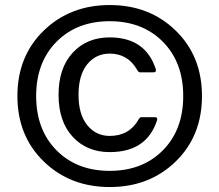

<svg xmlns="http://www.w3.org/2000/svg" viewBox="-20 -735 880 770"><path d="M49.8 -349.9C49.8 -243.2 85 -155.8 155.5 -87.4C226 -19 314.2 15.1 420.2 15.1C526.1 15.1 614.3 -19 684.6 -87.4C754.9 -155.8 790 -243.2 790 -349.9C790 -456.5 754.9 -543.9 684.6 -612.3C614.3 -680.7 526.1 -714.8 420.2 -714.8C314.2 -714.8 226 -680.7 155.5 -612.3C85 -543.9 49.8 -456.5 49.8 -349.9ZM125 -349.9C125 -439.9 152.2 -512.4 206.5 -567.4C260.9 -622.4 332 -649.9 419.9 -649.9C507.8 -649.9 578.9 -622.4 633.3 -567.4C687.7 -512.4 714.8 -439.9 714.8 -349.9C714.8 -259.8 687.7 -187.3 633.3 -132.3C578.9 -77.3 507.8 -49.8 419.9 -49.8C332 -49.8 260.9 -77.3 206.5 -132.3C152.2 -187.3 125 -259.8 125 -349.9ZM214.8 -355C214.8 -283.7 233.7 -227.5 271.5 -186.5C309.2 -145.5 358.7 -125 419.9 -125C519.2 -125 582.5 -167.6 609.9 -252.9C612.1 -261.1 608.9 -265.1 600.1 -265.1H546.9C542.3 -264.8 538.4 -261.4 535.2 -254.9C510.4 -211.6 472 -189.9 419.9 -189.9C383.5 -189.9 353.5 -204.3 330.1 -232.9C306.6 -261.6 294.9 -302.2 294.9 -355C294.9 -407.7 306.6 -448.4 329.8 -477.1C353.1 -505.7 383.1 -520 419.9 -520C468.4 -520 505 -498.4 529.8 -455.1C533.4 -448.2 537.4 -444.8 542 -444.8H595.2C603.7 -444.8 606.9 -448.9 605 -457C577.6 -542.3 516 -585 419.9 -585C358.7 -585 309.2 -564.5 271.5 -523.4C233.7 -482.4 214.8 -426.3 214.8 -355Z"/></svg>

Font: Numans
Style: Regular
Weight: 400
Designer: Jovanny Lemonad
Foundry: Jovanny Lemonad
Version: Version 001.001